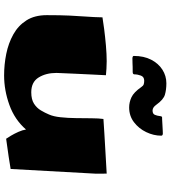

<svg xmlns="http://www.w3.org/2000/svg" viewBox="35 -882 866 977"><g transform="rotate(90 468.5 -394.0)"><path d="M364.3 18.6Q308.6 18.6 254.4 7.6Q200.2 -3.4 155.5 -28.3Q110.8 -53.2 84.2 -95Q57.6 -136.7 57.6 -198.7Q57.6 -268.1 59.8 -314.5Q62 -360.8 64.9 -399.4Q67.9 -438 68.8 -481.9Q88.9 -485.4 128.2 -490.5Q167.5 -495.6 211.9 -499.5Q256.3 -503.4 292 -503.4Q312.5 -503.4 330.1 -502.2Q347.7 -501 363.3 -499.5Q361.8 -467.8 359.6 -425.8Q357.4 -383.8 355.7 -343.8Q354 -303.7 352.8 -276.6Q351.6 -249.5 351.6 -247.6Q351.6 -194.3 374.8 -157Q397.9 -119.6 450.2 -119.6Q486.3 -119.6 508.1 -133.5Q529.8 -147.5 542.2 -168.5Q554.7 -189.5 563 -209.5Q573.2 -231.9 577.1 -268.8Q581.1 -305.7 581.5 -347.2Q582 -388.7 582.3 -426Q582.5 -463.4 585.9 -486.8Q620.6 -489.3 658.4 -491.5Q696.3 -493.7 745.6 -496.6Q794.9 -499.5 863.8 -503.4Q864.3 -489.3 864.3 -475.8Q864.3 -462.4 864.3 -448.2L840.3 -14.6Q813.5 -9.8 779.8 -4.9Q746.1 0 686.5 8.3Q681.2 1 670.9 -16.4Q660.6 -33.7 651.4 -54.4Q642.1 -75.2 639.6 -92.8Q589.4 -35.2 514.6 -8.3Q439.9 18.6 364.3 18.6ZM527.3 -617.7Q501 -617.7 475.6 -629.4Q450.2 -641.1 423.3 -679.7Q417 -689.5 409.2 -691.9Q401.4 -694.3 391.1 -694.3Q371.6 -694.3 365.2 -677.5Q358.9 -660.6 358.9 -645Q358.9 -635.7 347.2 -635.7Q330.1 -635.7 320.8 -635.5Q311.5 -635.3 302.7 -634.8Q293.9 -634.3 277.3 -634.3Q272.9 -634.3 269 -636Q265.1 -637.7 265.1 -641.1Q265.1 -692.4 284.2 -729.5Q303.2 -766.6 335 -786.9Q366.7 -807.1 404.3 -807.1Q436.5 -807.1 461.9 -799.8Q487.3 -792.5 513.2 -756.3Q526.9 -736.8 543 -736.8Q560.1 -736.8 564.9 -748.8Q569.8 -760.7 571 -772.9Q572.3 -785.2 577.1 -785.2Q578.1 -785.2 590.1 -785.6Q602.1 -786.1 617.2 -787.1Q632.3 -788.1 645 -788.6Q657.7 -789.1 660.2 -789.1Q663.6 -789.1 667.2 -787.4Q670.9 -785.6 670.9 -781.2Q670.9 -742.2 652.8 -704.6Q634.8 -667 602.5 -642.3Q570.3 -617.7 527.3 -617.7Z"/></g></svg>

Font: Seymour One
Style: Regular
Weight: 400
Designer: Vernon Adams
Foundry: Vernon Adams
Version: Version 1.100; ttfautohint (v1.8.4.7-5d5b);gftools[0.9.33]